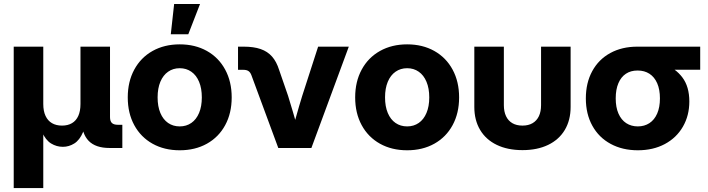

<svg xmlns="http://www.w3.org/2000/svg" viewBox="-20 -753 3604 977"><path d="M49.8 -515.6H200.2V-223.8Q200.2 -187.9 211.7 -163.3Q223.1 -138.7 244.5 -126.3Q265.9 -113.9 295.6 -113.9Q325.1 -113.9 346.2 -126.3Q367.3 -138.7 378.4 -163.2Q389.5 -187.7 389.5 -223.8V-515.6H539.8V-156.8Q539.8 -136.5 549.4 -127.2Q558.9 -118 580.1 -118H602.5V0H537.3Q466.7 0 431.4 -36Q396.1 -72.1 396.1 -141V-190.3H420.5Q420.5 -122.3 402.8 -81.1Q385.2 -39.8 358 -22.9Q330.8 -5.9 299.9 -5.9Q267.9 -5.9 240 -22.9Q212.2 -39.8 194.1 -80.9Q176 -122 176 -190.3H200.2V204.1H49.8Z M630.1 -257.4Q630.1 -337.5 663.2 -398.7Q696.3 -460 756.4 -493.7Q816.6 -527.3 894.5 -527.3Q972.8 -527.3 1032.8 -493.7Q1092.8 -460 1125.9 -398.7Q1159 -337.5 1159 -257.4Q1159 -177.2 1125.9 -116.2Q1092.8 -55.2 1032.8 -21.7Q972.8 11.7 894.5 11.7Q816.3 11.7 756.3 -21.7Q696.3 -55.2 663.2 -116.2Q630.1 -177.2 630.1 -257.4ZM1007 -257.4Q1007 -303.4 993 -336.9Q979 -370.4 953.5 -388.1Q928 -405.9 894.5 -405.9Q861 -405.9 835.5 -388.1Q810.1 -370.4 796 -337Q782 -303.6 782 -257.4Q782 -211.4 796 -178.1Q810.1 -144.8 835.4 -127.3Q860.8 -109.8 894.5 -109.8Q928.2 -109.8 953.6 -127.4Q979 -145 993 -178.3Q1007 -211.6 1007 -257.4ZM866.1 -732.5H997.8L938.2 -578.8H849.1Z M1258.9 -371.4Q1253.5 -385.3 1244.1 -391.5Q1234.8 -397.7 1218.8 -397.7H1191.2V-515.6H1219.8Q1271.1 -515.6 1306.2 -503.4Q1341.4 -491.2 1364.3 -465.2Q1387.1 -439.3 1400.4 -397L1445.8 -265.6Q1468.1 -194.3 1500.5 -79.7H1464.6Q1473.7 -112.8 1482.8 -145.4Q1503.7 -220.2 1518 -265.6L1598.8 -515.6H1754.9L1564.5 0H1396.1Z M1787.3 -257.4Q1787.3 -337.5 1820.4 -398.7Q1853.5 -460 1913.7 -493.7Q1973.8 -527.3 2051.8 -527.3Q2130 -527.3 2190 -493.7Q2250 -460 2283.1 -398.7Q2316.2 -337.5 2316.2 -257.4Q2316.2 -177.2 2283.1 -116.2Q2250 -55.2 2190 -21.7Q2130 11.7 2051.8 11.7Q1973.5 11.7 1913.5 -21.7Q1853.5 -55.2 1820.4 -116.2Q1787.3 -177.2 1787.3 -257.4ZM2164.3 -257.4Q2164.3 -303.4 2150.2 -336.9Q2136.2 -370.4 2110.7 -388.1Q2085.3 -405.9 2051.8 -405.9Q2018.3 -405.9 1992.8 -388.1Q1967.3 -370.4 1953.3 -337Q1939.3 -303.6 1939.3 -257.4Q1939.3 -211.4 1953.3 -178.1Q1967.3 -144.8 1992.7 -127.3Q2018.1 -109.8 2051.8 -109.8Q2085.4 -109.8 2110.8 -127.4Q2136.2 -145 2150.2 -178.3Q2164.3 -211.6 2164.3 -257.4Z M2393.6 -208.8V-515.6H2543.9V-218Q2543.9 -185.2 2555 -161.8Q2566 -138.5 2587.2 -126.2Q2608.4 -113.9 2638.6 -113.9Q2668.8 -113.9 2689.9 -126.2Q2711.1 -138.5 2722.2 -161.8Q2733.2 -185.2 2733.2 -218V-515.6H2883.6V-208.8Q2883.6 -141.6 2854.1 -92Q2824.5 -42.4 2769.2 -15.7Q2713.9 10.9 2638.6 10.9Q2563.3 10.9 2508 -15.7Q2452.6 -42.4 2423.1 -92Q2393.6 -141.6 2393.6 -208.8Z M2961.1 -252.2Q2961.1 -331.4 2993.7 -391.1Q3026.2 -450.8 3085.6 -483.2Q3145 -515.6 3223.3 -515.6H3543V-398H3324.1L3223.2 -394.1Q3189.7 -394.1 3165 -377.8Q3140.2 -361.4 3126.7 -329.6Q3113.1 -297.8 3113.1 -252.3Q3113.1 -207.1 3127.1 -175.1Q3141.1 -143.1 3166.5 -126.4Q3192 -109.8 3225.5 -109.8Q3259.1 -109.8 3284.6 -126.4Q3310.1 -143.1 3324.1 -175.2Q3338.1 -207.3 3338.1 -252.3Q3338.1 -297.6 3324.1 -329.5Q3310.1 -361.4 3284.6 -377.8Q3259.1 -394.1 3225.6 -394.1V-447.5Q3299.9 -447.5 3358.4 -426.7Q3416.9 -406 3452.3 -359Q3487.7 -312 3487.7 -236.7Q3487.7 -165 3455 -108.4Q3422.4 -51.8 3362.9 -20Q3303.5 11.7 3225.6 11.7Q3147.4 11.7 3087.4 -20.8Q3027.3 -53.2 2994.2 -113.1Q2961.1 -172.9 2961.1 -252.2Z"/></svg>

Font: Intratopia Thin
Style: Regular
Weight: 100
Designer: Rasmus Andersson
Foundry: rsms
Version: Version 3.000;Glyphs 3.2.3 (3260)